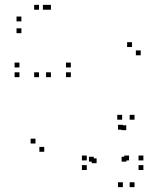

<svg xmlns="http://www.w3.org/2000/svg" viewBox="-20 -760 660 790"><path d="M68 -623.5V-643.5H48V-623.5ZM176.5 -720V-740H156.5V-720ZM140.5 -720V-740H120.5V-720ZM68 -672V-692H48V-672ZM189.5 -720V-740H169.5V-720ZM140.5 -720V-740H120.5V-720ZM140.5 -442.5V-462.5H120.5V-442.5ZM189.5 -442.5V-462.5H169.5V-442.5ZM271.5 -442.5V-462.5H251.5V-442.5ZM271.5 -482.5V-502.5H251.5V-482.5ZM60 -482.5V-502.5H40V-482.5ZM60 -442.5V-462.5H40V-442.5ZM126 -169.5V-189.5H106V-169.5ZM162 -135.5V-155.5H142V-135.5ZM559 -532.5V-552.5H539V-532.5ZM523 -566.5V-586.5H503V-566.5ZM533.5 -267.5V-287.5H513.5V-267.5ZM482.5 -267.5V-287.5H462.5V-267.5ZM337 -100V-120H317V-100ZM337 -60.5V-80.5H317V-60.5ZM570 -60.5V-80.5H550V-60.5ZM570 -100V-120H550V-100ZM511 -100V-120H491V-100ZM500.5 -95V-115H480.5V-95ZM366 -95V-115H346V-95ZM377.5 -88.5V-108.5H357.5V-88.5ZM499.5 -224.5V-244.5H479.5V-224.5ZM485.5 -226.5V-246.5H465.5V-226.5ZM485.5 10V-10H465.5V10ZM533.5 10V-10H513.5V10Z"/></svg>

Font: Monaspace Radon Dots Var
Style: Regular
Weight: 400
Designer: Riley Cran and the Lettermatic Team
Version: Version 1.100 (Monaspace Radon Dots)